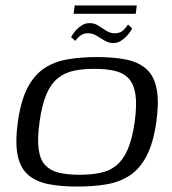

<svg xmlns="http://www.w3.org/2000/svg" viewBox="-20 -678 632 705"><path d="M262.9 7Q203.7 7 158.6 -1.8Q113.4 -10.6 84.2 -35.2Q55 -59.9 45 -106.8Q35 -153.6 45.5 -230.7Q56.7 -309.4 81.6 -356.6Q106.5 -403.8 143.9 -428.1Q181.3 -452.4 230 -460.4Q278.6 -468.5 337 -468.5Q396.2 -468.5 441.3 -459.7Q486.5 -450.9 515.6 -426.2Q544.6 -401.6 554.6 -354.7Q564.6 -307.9 554.1 -230.7Q542.9 -152.1 518 -104.9Q493.2 -57.7 455.9 -33.4Q418.6 -9.1 370.3 -1Q322 7 262.9 7ZM272.2 -36.3Q314.8 -36.3 348.6 -43.4Q382.5 -50.5 407.2 -70.5Q431.9 -90.4 448.8 -129.1Q465.7 -167.8 474.5 -230Q483.2 -293.2 477.2 -331.8Q471.3 -370.4 451.6 -390.7Q432 -411 400.4 -418.1Q368.8 -425.2 326.2 -425.2Q283.6 -425.2 250.5 -418.1Q217.5 -411 192.2 -390.7Q167 -370.4 150.4 -331.8Q133.9 -293.2 125.2 -230Q116.5 -167.8 122.1 -129.1Q127.6 -90.4 147 -70.5Q166.4 -50.5 198 -43.4Q229.6 -36.3 272.2 -36.3ZM396.3 -520Q379.5 -519.8 364 -529Q348.6 -538.3 333.7 -547.4Q318.8 -556.4 301.8 -555.9Q284.7 -555.9 273 -545.5Q261.2 -535.1 256.2 -527.8L241 -541.8Q242.5 -544 247.3 -551.9Q252.1 -559.8 261 -569.2Q269.9 -578.5 281.8 -585.8Q293.8 -593.1 308.6 -593.1Q326.1 -593.6 340.8 -584Q355.5 -574.3 370.4 -565Q385.3 -555.8 401.1 -555.8Q421.8 -555.8 433.6 -567.8Q445.4 -579.8 450.2 -588.1L465.4 -573.7Q464.6 -571.5 459.2 -563.1Q453.8 -554.8 444.8 -545.1Q435.7 -535.4 423.5 -527.7Q411.3 -520 396.3 -520ZM250.3 -627.4 254.4 -657.9H482.3L478.3 -627.4Z"/></svg>

Font: Genos Thin
Style: Italic
Weight: 100
Italic angle: -8°
Designer: Robert E. Leuschke
Foundry: Robert E. Leuschke
Version: Version 1.010